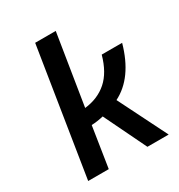

<svg xmlns="http://www.w3.org/2000/svg" viewBox="-180 -882 932 1002"><g transform="rotate(-30 286.5 -381.5)"><path d="M180 -763H304L236 -338Q316 -347 370 -394.5Q424 -442 450 -536H573Q522 -354 398 -292L544 0H416L293 -254Q277 -250 256.5 -247Q236 -244 221 -244L183 0H59Z"/></g></svg>

Font: Exo SemiBold
Style: Italic
Weight: 600
Italic angle: -9°
Designer: Natanael Gama
Foundry: Natanael Gama
Version: Version 1.500; ttfautohint (v1.6)